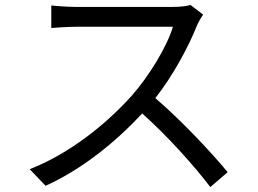

<svg xmlns="http://www.w3.org/2000/svg" viewBox="-20 -728 1040 775"><path d="M749 -708C733 -703 707 -700 674 -700H288C258 -700 201 -704 187 -706V-615C198 -616 253 -620 288 -620H678C653 -537 580 -419 512 -342C409 -227 261 -108 100 -45L164 22C312 -45 447 -155 554 -270C656 -179 762 -61 829 27L899 -33C834 -112 712 -242 607 -332C678 -422 741 -539 775 -625C781 -639 794 -661 800 -669Z"/></svg>

Font: Noto Sans Japanese Regular
Style: Regular
Weight: 400
Designer: Ryoko NISHIZUKA (kana & ideographs); Paul D. Hunt (Latin, Greek & Cyrillic); Wenlong ZHANG (bopomofo); Sandoll Communica
Foundry: Adobe Systems Incorporated
Version: Version 1.000;PS 1;hotconv 1.0.78;makeotf.lib2.5.61930